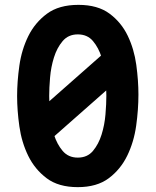

<svg xmlns="http://www.w3.org/2000/svg" viewBox="-20 -760 640 790"><path d="M300 -111.5Q339.6 -111.5 362.6 -139.2Q385.7 -166.8 398 -206.4Q410.4 -246 414 -289.6Q417.6 -333.1 417.6 -365.6Q417.6 -397.8 414 -441.4Q410.4 -485 398 -524.2Q385.7 -563.5 362.6 -591Q339.6 -618.5 300 -618.5Q261.1 -618.5 237.7 -590.8Q214.3 -563.2 202 -523.6Q189.6 -484 186 -440.7Q182.4 -397.5 182.4 -365.3Q182.4 -332.8 186 -289.4Q189.6 -246 202 -206.4Q214.3 -166.8 237.7 -139.2Q261.1 -111.5 300 -111.5ZM300 10Q220.8 10 172.2 -26.5Q123.6 -63 96.3 -118.5Q69.1 -174 59.7 -240Q50.4 -306 50.4 -365Q50.4 -424 59.7 -490Q69.1 -556 96.5 -611.5Q123.9 -667 173.2 -703.5Q222.5 -740 302.7 -740Q381.9 -740 430.5 -704Q479.1 -668 505.5 -613Q531.9 -558 540.8 -493Q549.6 -428 549.6 -370.7Q549.6 -309.7 540.3 -242.7Q530.9 -175.7 503.5 -119.4Q476.1 -63 427.3 -26.5Q378.5 10 300 10ZM112 -281 467 -594 491 -453 136 -140Z"/></svg>

Font: Maple Mono
Style: Regular
Weight: 400
Monospace: yes
Designer: subframe7536
Version: Version 7.300